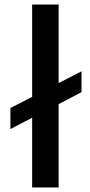

<svg xmlns="http://www.w3.org/2000/svg" viewBox="-20 -828 396 848"><path d="M26 -351 122 -400V-808H239V-461L340 -513V-421L239 -368V0H122V-308L26 -258Z"/></svg>

Font: Encode Sans Wide
Style: Medium
Weight: 500
Designer: Pablo Impallari, Andres Torresi
Foundry: Pablo Impallari, Andres Torresi
Version: Version 1.000; ttfautohint (v1.00) -l 8 -r 50 -G 200 -x 14 -